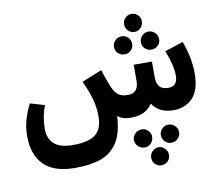

<svg xmlns="http://www.w3.org/2000/svg" viewBox="-101 -791 1441 1255"><g transform="rotate(-10 619.0 -163.5)"><path d="M1189 -214Q1189 -104 1140 -52Q1091 0 1013 0Q917 0 872 -68Q847 -31 811 -15.5Q775 0 727 0Q674 0 641 -27Q636 85 595 148Q554 211 484.5 235.5Q415 260 313 260H312Q174 260 106.5 192.5Q39 125 39 0Q39 -59 55.5 -112.5Q72 -166 94 -207L189 -179Q161 -107 161 -25Q161 39 200.5 74.5Q240 110 325 110Q430 110 475.5 73.5Q521 37 521 -47Q521 -105 505 -162.5Q489 -220 457 -286L591 -340Q607 -288 628 -234Q642 -198 658 -180Q674 -162 692.5 -156Q711 -150 739 -150Q771 -150 788.5 -170.5Q806 -191 806 -232V-338H927V-239Q927 -192 945.5 -171Q964 -150 1002 -150Q1034 -150 1049.5 -167.5Q1065 -185 1065 -222Q1065 -288 1025 -389L1147 -429Q1189 -316 1189 -214ZM790 -609Q790 -634 807.5 -651Q825 -668 849 -668Q873 -668 890.5 -651Q908 -634 908 -609Q908 -584 890.5 -566Q873 -548 849 -548Q825 -548 807.5 -566Q790 -584 790 -609ZM699 -474Q699 -499 717 -517Q735 -535 761 -535Q785 -535 802.5 -517Q820 -499 820 -474Q820 -449 802.5 -432Q785 -415 761 -415Q735 -415 717 -432Q699 -449 699 -474ZM878 -474Q878 -499 895.5 -517Q913 -535 937 -535Q963 -535 981 -517Q999 -499 999 -474Q999 -449 981 -432Q963 -415 937 -415Q913 -415 895.5 -432Q878 -449 878 -474ZM843 146Q843 172 825.5 189.5Q808 207 784 207Q758 207 740 189.5Q722 172 722 146Q722 122 740.5 104.5Q759 87 784 87Q808 87 825.5 104.5Q843 122 843 146ZM1022 146Q1022 172 1004 189.5Q986 207 960 207Q936 207 918.5 189.5Q901 172 901 146Q901 122 918.5 104.5Q936 87 960 87Q985 87 1003.5 104.5Q1022 122 1022 146ZM931 282Q931 307 913.5 324Q896 341 872 341Q848 341 830.5 324Q813 307 813 282Q813 257 830.5 239Q848 221 872 221Q896 221 913.5 239Q931 257 931 282Z"/></g></svg>

Font: FiraGOUPP
Style: Bold
Weight: 700
Designer: bBox Type
Foundry: bBox Type GmbH
Version: Version 1.001